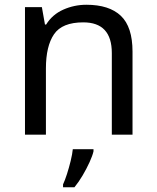

<svg xmlns="http://www.w3.org/2000/svg" viewBox="-20 -566 658 807"><path d="M343 -546Q439 -546 488 -499.5Q537 -453 537 -349V0H450V-343Q450 -472 330 -472Q241 -472 207 -422Q173 -372 173 -278V0H85V-536H156L169 -463H174Q200 -505 246 -525.5Q292 -546 343 -546ZM373 70Q369 88 356.5 115.5Q344 143 327.5 171Q311 199 293 221H245V209Q253 192 261.5 165.5Q270 139 277 110.5Q284 82 286 61H373Z"/></svg>

Font: Noto Sans Buhid
Style: Regular
Weight: 400
Designer: Monotype Design Team
Foundry: Monotype Imaging Inc.
Version: Version 2.001